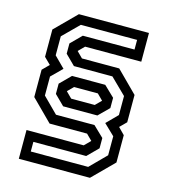

<svg xmlns="http://www.w3.org/2000/svg" viewBox="-110 -731 803 913"><g transform="rotate(15 291.5 -275.0)"><path d="M67.5 94.5V-47H349L378.5 -76.5L350 -105H165.5L62.5 -208V-342.5L94.5 -374.5L62.5 -406V-540.5L165.5 -643.5H510.5V-502H234L205 -473L234 -444H417.5L520.5 -341V-206.5L489 -175L520.5 -143V-8.5L417.5 94.5ZM113.5 46.5H396L473.5 -31.5V-125L420.5 -176L473.5 -229.5V-323L396 -399H206.5L158 -447V-497.5L210 -549.5H464.5V-597H187.5L109.5 -519.5V-426L162 -373.5L109.5 -321.5V-228L184 -153.5H373.5L425.5 -103.5V-53L373.5 -1H113.5ZM234 -246H350L378.5 -274.5L350 -303H233L205 -275ZM206.5 -201 158 -249V-299.5L210 -351.5H373.5L425.5 -301.5V-251L375 -201Z"/></g></svg>

Font: Tourney Medium
Style: Regular
Weight: 500
Designer: Tyler Finck
Foundry: Etcetera Type Co
Version: Version 1.015